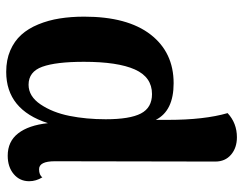

<svg xmlns="http://www.w3.org/2000/svg" viewBox="-103 -468 791 625"><g transform="rotate(-90 292.5 -155.5)"><path d="M371.1 -530.8Q410.2 -530.8 440.7 -517.6Q471.2 -504.4 491.7 -481.7Q512.2 -459 525.6 -426.3Q539.1 -393.6 544.9 -356.7Q550.8 -319.8 550.8 -276.9Q550.8 -136.2 492.7 -61Q434.6 14.2 334 14.2Q244.1 14.2 214.8 -43.9V-3.9Q214.8 113.8 236.8 189.9Q204.1 220.2 158.2 220.2Q124 220.2 101.6 201.2Q79.1 182.1 79.1 149.9L80.1 -372.1Q80.1 -423.8 54.2 -423.8Q35.2 -423.8 27.8 -413.1Q15.1 -433.6 15.1 -456.1Q15.1 -486.8 38.3 -506.3Q61.5 -525.9 98.1 -525.9Q144.5 -525.9 170.9 -491.9Q197.3 -458 204.1 -395Q247.6 -530.8 371.1 -530.8ZM216.8 -207Q216.8 -128.4 235.6 -92.3Q254.4 -56.2 298.8 -56.2Q354 -56.2 378.9 -112.1Q403.8 -168 403.8 -277.8Q403.8 -368.7 387.7 -413.3Q371.6 -458 329.1 -458Q291.5 -458 265.1 -418.9Q238.8 -379.9 227.8 -325Q216.8 -270 216.8 -207Z"/></g></svg>

Font: Arima
Style: Bold
Weight: 700
Designer: Joana Correia and Natanael Gama
Foundry: NDISCOVER
Version: Version 1.100;Glyphs 3.1.2 (3151)